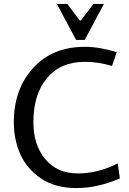

<svg xmlns="http://www.w3.org/2000/svg" viewBox="-20 -940 652 972"><path d="M149 -321Q149 -206 209.5 -134Q270 -62 373.5 -62Q477 -62 576 -113L587 -37Q475 12 367 12Q259 12 187.5 -36.5Q116 -85 83 -159Q50 -233 50 -321Q50 -489 148 -596Q246 -703 409 -703Q484 -703 571 -676L547 -606Q478 -627 409 -627Q287 -627 218 -545Q149 -463 149 -321ZM389 -836 453 -920H506L409 -738H365L268 -920H321L384 -836Z"/></svg>

Font: Average Sans
Style: Regular
Weight: 400
Designer: Eduardo Rodriguez Tunni
Foundry: Eduardo Rodriguez Tunni
Version: Version 1.001